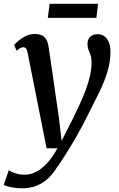

<svg xmlns="http://www.w3.org/2000/svg" viewBox="-61 -747 628 1016"><path d="M85.5 -466Q82 -484.5 76.5 -490.8Q71 -497 63 -497Q54.5 -497 46.2 -492.5Q38 -488 27 -478.5L14 -508.5Q18 -514.5 33.5 -528.5Q49 -542.5 72.2 -554.8Q95.5 -567 122.5 -567Q148 -567 162.8 -558.8Q177.5 -550.5 185.2 -535.5Q193 -520.5 196 -500Q203 -452.5 210 -405.2Q217 -358 223.8 -310.8Q230.5 -263.5 237.2 -216.5Q244 -169.5 251 -122.5L265 -1.5L326 -121.5Q345 -160.5 362.2 -198.2Q379.5 -236 393.2 -272.8Q407 -309.5 415.2 -346Q423.5 -382.5 423.5 -419.5Q423.5 -441.5 418.2 -455.8Q413 -470 407.5 -483Q402 -496 402 -514.5Q402 -539 416.5 -552.5Q431 -566 455.5 -566Q478 -566 493 -554Q508 -542 515.8 -521Q523.5 -500 523.5 -473.5Q523.5 -419 507 -365.8Q490.5 -312.5 465.8 -262.2Q441 -212 417.5 -165.5Q399 -127.5 379.5 -90.5Q360 -53.5 340.2 -19Q320.5 15.5 302 45.2Q283.5 75 267.8 99.2Q252 123.5 239.5 140Q218.5 174 191.8 198.5Q165 223 131.5 236.2Q98 249.5 54.5 249.5Q30 249.5 0.8 244.2Q-28.5 239 -41 231.5L-14.5 153.5Q-5.5 161 17.8 169.2Q41 177.5 71.5 177.5Q98.5 177.5 127.5 163.5Q156.5 149.5 186 118.8Q215.5 88 243 37.5H185.5ZM201.5 -727H458L449 -652.5H192Z"/></svg>

Font: Merriweather Medium
Style: Italic
Weight: 500
Italic angle: -7.8°
Version: Version 2.101